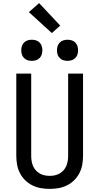

<svg xmlns="http://www.w3.org/2000/svg" viewBox="-20 -1209 640 1237"><path d="M300 8Q271 8 242.5 3Q214 -2 188 -15Q162 -28 141.5 -48.5Q121 -69 108 -94.5Q95 -120 90 -148.5Q85 -177 85 -206V-735H181V-206Q181 -190 183.5 -173Q186 -156 192.5 -140.5Q199 -125 210 -112.5Q221 -100 235.5 -91.5Q250 -83 266.5 -79.5Q283 -76 300 -76Q317 -76 333.5 -79.5Q350 -83 364.5 -91.5Q379 -100 390 -112.5Q401 -125 407.5 -140.5Q414 -156 416.5 -173Q419 -190 419 -206V-735H515V-206Q515 -177 510 -148.5Q505 -120 492 -94.5Q479 -69 458.5 -48.5Q438 -28 412 -15Q386 -2 357.5 3Q329 8 300 8ZM415 -817Q401 -817 388 -821Q375 -825 365 -835Q355 -845 351 -858Q347 -871 347 -885Q347 -899 351 -912Q355 -925 365 -935Q375 -945 388 -949Q401 -953 415 -953Q429 -953 442 -949Q455 -945 465 -935Q475 -925 479 -912Q483 -899 483 -885Q483 -871 479 -858Q475 -845 465 -835Q455 -825 442 -821Q429 -817 415 -817ZM185 -817Q171 -817 158 -821Q145 -825 135 -835Q125 -845 121 -858Q117 -871 117 -885Q117 -899 121 -912Q125 -925 135 -935Q145 -945 158 -949Q171 -953 185 -953Q199 -953 212 -949Q225 -945 235 -935Q245 -925 249 -912Q253 -899 253 -885Q253 -871 249 -858Q245 -845 235 -835Q225 -825 212 -821Q199 -817 185 -817ZM314 -996 166 -1131 232 -1189 368 -1044Z"/></svg>

Font: Iosevka Medium Extended
Style: Regular
Weight: 500
Width: 7
Monospace: yes
Designer: Belleve Invis
Foundry: Belleve Invis
Version: Version 32.5.0; ttfautohint (v1.8.4)